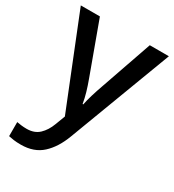

<svg xmlns="http://www.w3.org/2000/svg" viewBox="-187 -646 901 993"><g transform="rotate(30 263.5 -149.5)"><path d="M1 -539H115L227 -233Q240 -198 249.5 -165.5Q259 -133 264 -102H268Q273 -128 283.5 -163Q294 -198 307 -234L413 -539H527L296 73Q267 151 218.5 195.5Q170 240 92 240Q67 240 49 237.5Q31 235 18 232V148Q28 150 44 152Q60 154 77 154Q123 154 151 127.5Q179 101 195 58L217 0Z"/></g></svg>

Font: Noto Sans Myanmar Medium
Style: Regular
Weight: 500
Designer: Monotype Design Team
Foundry: Monotype Imaging Inc.
Version: Version 2.107; ttfautohint (v1.8.4.7-5d5b)